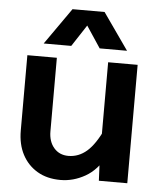

<svg xmlns="http://www.w3.org/2000/svg" viewBox="-55 -834 760 895"><g transform="rotate(5 325.0 -387.0)"><path d="M195 -554V-210Q195 -162 220.5 -132.5Q246 -103 288 -103Q336 -103 374.5 -136.5Q413 -170 448 -246L468 -120Q432 -51 376.5 -19.5Q321 12 261 12Q198 12 152.5 -15Q107 -42 82 -89.5Q57 -137 57 -202V-554ZM573 -554V0H440L435 -107V-554ZM128 -615 248 -786H398L518 -615H390L323 -716L257 -615Z"/></g></svg>

Font: Azeret Mono SemiBold
Style: Regular
Weight: 600
Designer: Martin Vácha
Foundry: Displaay
Version: Version 1.002